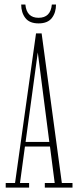

<svg xmlns="http://www.w3.org/2000/svg" viewBox="-20 -854 355 874"><path d="M6 0V-21H48.5L144 -702H169.5L261.5 -21H310V0H184V-21H229L207.5 -187H93.5L71 -21H112.5V0ZM96.5 -208H204.5L152 -615.5ZM155.5 -747.5Q114.5 -747.5 95.5 -772Q76.5 -796.5 76.5 -833.5H95.5Q101 -773 155.5 -773Q210.5 -773 216 -833.5H235Q235 -796.5 216 -772Q197 -747.5 155.5 -747.5Z"/></svg>

Font: Imbue 50pt Thin
Style: Regular
Weight: 100
Designer: Tyler Finck
Foundry: Etcetera Type Company
Version: Version 1.102; ttfautohint (v1.8.3)